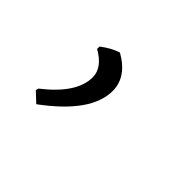

<svg xmlns="http://www.w3.org/2000/svg" viewBox="-54 -148 339 339"><g transform="rotate(45 115.0 21.5)"><path d="M91 -63Q130 -41 130 -6Q130 48 51 106L33 89L34 84Q88 42 88 2Q88 -22 58 -39V-45Q75 -58 91 -63Z"/></g></svg>

Font: Alegreya Sans Light
Style: Italic
Weight: 300
Italic angle: -7°
Designer: Juan Pablo del Peral
Foundry: Huerta Tipografica
Version: Version 2.007